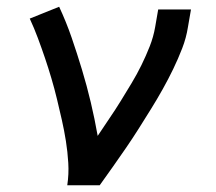

<svg xmlns="http://www.w3.org/2000/svg" viewBox="-20 -548 640 568"><path d="M179 0Q184 -33 182 -66Q180 -99 175 -130.5Q170 -162 163 -193Q156 -224 148.5 -255Q141 -286 132 -316.5Q123 -347 113 -376.5Q103 -406 92 -435.5Q81 -465 68 -493L155 -528Q176 -483 192 -436.5Q208 -390 222.5 -342Q237 -294 248.5 -245.5Q260 -197 269 -146Q286 -172 303.5 -197.5Q321 -223 337 -249Q353 -275 369 -301.5Q385 -328 398.5 -355.5Q412 -383 423 -411Q434 -439 439 -468L448 -520H545L536 -468Q531 -436 519 -405Q507 -374 492.5 -344Q478 -314 461.5 -284.5Q445 -255 427 -226Q409 -197 391 -168.5Q373 -140 353.5 -111.5Q334 -83 314.5 -55.5Q295 -28 275 0Z"/></svg>

Font: Iosevka Aile Medium Oblique
Style: Regular
Weight: 500
Italic angle: -9°
Designer: Belleve Invis
Foundry: Belleve Invis
Version: Version 31.1.0; ttfautohint (v1.8.4)